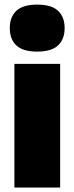

<svg xmlns="http://www.w3.org/2000/svg" viewBox="-20 -834 331 854"><path d="M44 0V-550H247.5V0ZM145.5 -604.5Q82 -604.5 52.8 -632Q23.5 -659.5 23.5 -709Q23.5 -758.5 52.8 -786Q82 -813.5 145.5 -813.5Q209 -813.5 238.2 -786Q267.5 -758.5 267.5 -709Q267.5 -659.5 238.2 -632Q209 -604.5 145.5 -604.5Z"/></svg>

Font: Encode Sans SemiCondensed SemiCondensed Black
Style: Regular
Weight: 900
Width: 4
Designer: Multiple Designers
Foundry: Impallari Type
Version: Version 3.000; ttfautohint (v1.8.3) -l 8 -r 50 -G 200 -x 14 